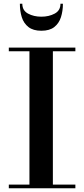

<svg xmlns="http://www.w3.org/2000/svg" viewBox="-20 -1004 448 1024"><path d="M99 -984Q99 -948 129.5 -931.5Q160 -915 200.5 -915Q241 -915 271.8 -931.5Q302.5 -948 302.5 -984H315.5Q315.5 -945 305 -912.2Q294.5 -879.5 269.5 -859.8Q244.5 -840 200.5 -840Q157 -840 131.8 -859.8Q106.5 -879.5 96.2 -912.2Q86 -945 86 -984ZM27 -19.5H137V-730.5H27V-750H382V-730.5H262V-19.5H382V0H27Z"/></svg>

Font: Bodoni* 11pt Medium
Style: Regular
Weight: 500
Version: Version 2.3